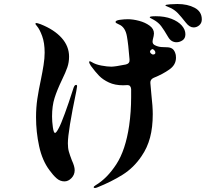

<svg xmlns="http://www.w3.org/2000/svg" viewBox="-20 -888 1040 959"><path d="M988 -791Q988 -773 975.5 -762Q963 -751 947 -751Q927 -751 909 -774Q883 -807 868.5 -822Q854 -837 835 -847Q825 -852 815.5 -855.5Q806 -859 806 -861Q806 -865 830 -866.5Q854 -868 866 -868Q917 -868 952.5 -849Q988 -830 988 -791ZM906 -717Q906 -696 891.5 -686.5Q877 -677 862 -677Q835 -677 820 -703Q799 -739 785 -757.5Q771 -776 748 -789Q742 -793 735 -796Q728 -799 728 -802Q728 -807 758 -807Q803 -807 836.5 -794Q870 -781 888 -760.5Q906 -740 906 -717ZM855 -624Q859 -615 859 -600Q859 -564 826 -541Q794 -518 747 -499Q730 -491 731 -474L736 -417Q743 -356 743 -318Q743 -252 729.5 -201Q716 -150 687 -108Q648 -50 592 -15Q536 20 466 48Q459 51 454 51Q448 51 448 47Q448 43 458 37Q515 3 561 -67.5Q607 -138 625 -260Q635 -330 635 -403V-443Q633 -463 617 -463L595 -462Q554 -462 524 -476Q494 -490 475 -509.5Q456 -529 434 -559Q425 -573 425 -578Q425 -582 429 -582Q431 -582 438 -578Q457 -566 486.5 -560.5Q516 -555 536 -555Q554 -555 609 -566Q629 -571 627 -591Q621 -668 614 -706Q606 -753 574 -766Q557 -773 557 -778Q557 -786 578.5 -789Q600 -792 619 -792Q644 -792 674.5 -784Q705 -776 727 -760Q749 -744 749 -721Q749 -711 743 -689Q742 -686 742 -680Q742 -669 752 -663Q769 -654 787 -653Q796 -652 812 -652Q828 -652 838.5 -646Q849 -640 855 -624ZM365 -457 361 -432Q319 -231 319 -172Q319 -148 324 -130.5Q329 -113 339 -87Q353 -57 353 -38Q353 -15 337 1.5Q321 18 302 18Q280 18 262.5 2.5Q245 -13 227 -38Q191 -86 175.5 -157.5Q160 -229 160 -302Q160 -351 166.5 -394.5Q173 -438 185 -494Q192 -528 197.5 -562.5Q203 -597 203 -625Q203 -674 190.5 -708Q178 -742 165 -757Q163 -760 160 -763.5Q157 -767 157 -769Q157 -773 162 -773Q166 -773 183 -767Q251 -740 288 -698.5Q325 -657 325 -605Q325 -577 316.5 -552Q308 -527 289 -488Q265 -438 252.5 -398.5Q240 -359 240 -306Q240 -281 244 -252.5Q248 -224 255 -224Q261 -224 274 -249Q284 -267 304 -321.5Q324 -376 343 -436Q348 -453 351.5 -458.5Q355 -464 360 -464Q365 -464 365 -457ZM756 -625Q756 -635 743 -643Q730 -640 729 -628Q733 -620 739.5 -617Q746 -614 753 -618Q756 -620 756 -625Z"/></svg>

Font: Shippori Mincho B1 ExtraBold
Style: Regular
Weight: 800
Designer: FONTDASU
Foundry: FONTDASU / Google Inc. / but / Adobe
Version: Version 3.110; ttfautohint (v1.8.3)